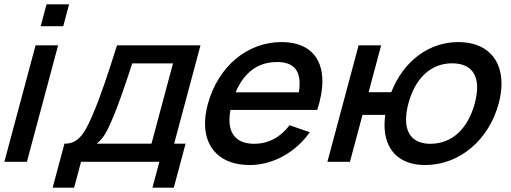

<svg xmlns="http://www.w3.org/2000/svg" viewBox="-38 -750 2371 890"><path d="M150.6 -628.5H255.1L282.3 -730H177.8ZM-17.8 0H86.7L231.4 -540H126.9Z M206.1 120H305.6L337.7 0H700.7L668.6 120H767.6L822.2 -84H769.2L891.4 -540H504.4C461.1 -402.5 427.7 -302 390.3 -215C349.3 -119.5 319.7 -84 260.7 -84ZM410.2 -84C441.9 -109 459.4 -142.5 481.6 -195.5C511.3 -263.5 546.5 -368.5 574.9 -456H763.9L664.2 -84Z M1030.1 -240.5H1432.6C1448.6 -289.8 1456.4 -334.5 1456.4 -373.6C1456.4 -487.8 1389.8 -555 1266.9 -555C1108.9 -555 972.2 -442.5 924.8 -265.5C916.4 -234 912.3 -204.5 912.3 -177.2C912.3 -59.7 988.1 15 1119.1 15C1223.6 15 1330 -40.5 1397.9 -137L1304.1 -169.5C1262.7 -114 1205.5 -83.5 1140.5 -83.5C1064.5 -83.5 1025.6 -122.9 1025.6 -194.5C1025.6 -208.6 1027.1 -224 1030.1 -240.5ZM1246.1 -462.5C1316.4 -462.5 1350.8 -430.2 1350.8 -362.3C1350.8 -350 1349.7 -336.6 1347.4 -322H1054.4C1092.5 -413.5 1157.1 -462.5 1246.1 -462.5Z M1932.1 15C2092.6 15 2228.4 -101.5 2273.8 -271C2282.5 -303.4 2286.7 -334.1 2286.7 -362.4C2286.7 -478.2 2215.7 -555 2086.4 -555C1952.4 -555 1833.5 -469.5 1775.6 -322.5H1670.6L1728.8 -540H1624.3L1479.7 0H1584.2L1642.4 -217.5H1747.9C1745.6 -200.9 1744.4 -185.1 1744.4 -170.1C1744.4 -54 1813.9 15 1932.1 15ZM1957 -83.5C1881.4 -83.5 1844.2 -125.7 1844.2 -196.2C1844.2 -218.5 1847.9 -243.5 1855.3 -271C1885.5 -384 1956.5 -456.5 2057.5 -456.5C2135.9 -456.5 2173.6 -414.7 2173.6 -344.4C2173.6 -322.4 2169.9 -297.7 2162.6 -270.5C2132.9 -159.5 2062 -83.5 1957 -83.5Z"/></svg>

Font: Manrope
Style: SemiBoldItalic
Weight: 600
Italic angle: -15°
Designer: Mikhail Sharanda
Foundry: Mikhail Sharanda
Version: Version 4.502;hotconv 1.0.109;makeotfexe 2.5.65596